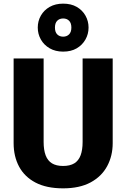

<svg xmlns="http://www.w3.org/2000/svg" viewBox="-20 -1013 691 1050"><path d="M431.8 -693.4H596.3V-230.3Q596.3 -160.5 566.1 -104.4Q535.9 -48.2 475.7 -15.6Q415.5 17 325 17Q234.6 17 174.5 -14.4Q114.5 -45.8 84.5 -101.6Q54.5 -157.4 54.5 -230.3V-693.4H218.6V-236.7Q218.6 -193.1 229.6 -163.6Q240.7 -134.1 264.3 -119.7Q287.8 -105.4 325 -105.4Q362.6 -105.4 386.2 -119.7Q409.8 -134.1 420.8 -163.6Q431.8 -193.1 431.8 -236.7ZM325.4 -993.1Q368.7 -993.1 399.5 -975.4Q430.3 -957.7 447.3 -927.7Q464.3 -897.8 464.3 -862.2Q464.3 -827 447.3 -796.9Q430.3 -766.8 399.5 -748.7Q368.7 -730.7 325.4 -730.7Q283.1 -730.7 251.8 -748.7Q220.5 -766.8 203.5 -796.9Q186.5 -827 186.5 -862.2Q186.5 -897.8 203.5 -927.7Q220.5 -957.7 251.8 -975.4Q283.1 -993.1 325.4 -993.1ZM325.4 -912Q305.4 -912 292.9 -899.5Q280.5 -887 280.5 -862.2Q280.5 -837.5 292.9 -825Q305.4 -812.5 325.4 -812.5Q345 -812.5 357.7 -825Q370.3 -837.5 370.3 -862.2Q370.3 -887 357.9 -899.5Q345.4 -912 325.4 -912Z"/></svg>

Font: Fira Sans Variable
Style: Regular
Weight: 400
Designer: Carrois Corporate & Edenspiekermann AG
Foundry: Carrois Corporate GbR & Edenspiekermann AG
Version: Version 4.202